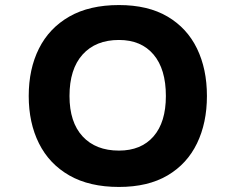

<svg xmlns="http://www.w3.org/2000/svg" viewBox="-20 -730 933 760"><path d="M450.9 10Q333.9 10 254.3 -35.6Q174.7 -81.3 134.2 -162.5Q93.7 -243.7 93.7 -350Q93.7 -456.9 134.2 -537.8Q174.7 -618.7 254.3 -664.4Q333.9 -710 450.9 -710Q565.8 -710 643.2 -664.4Q720.6 -618.7 759.8 -537.8Q799.1 -456.9 799.1 -350Q799.1 -243.7 759.8 -162.5Q720.6 -81.3 643.2 -35.6Q565.8 10 450.9 10ZM450.9 -133.9Q538.8 -133.9 587.7 -190.1Q636.6 -246.2 636.6 -350Q636.6 -456.6 587.7 -514.2Q538.8 -571.8 450.9 -571.8Q358.9 -571.8 307 -514.2Q255.1 -456.6 255.1 -350Q255.1 -246.2 307 -190.1Q358.9 -133.9 450.9 -133.9Z"/></svg>

Font: Lexend Zetta
Style: Regular
Weight: 400
Designer: Bonnie Shaver-Troup, Thomas Jockin
Foundry: Lexend
Version: Version 1.007